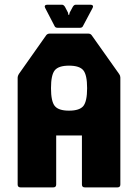

<svg xmlns="http://www.w3.org/2000/svg" viewBox="-20 -812 598 832"><path d="M69 0Q56.5 0 56.5 -12.5V-476Q56.5 -482.5 61.5 -491L180 -659Q185.5 -666.5 196 -666.5H361.5Q372.5 -666.5 377.5 -659L496.5 -491Q501.5 -484 501.5 -476V-12.5Q501.5 0 489 0H347.5Q335 0 335 -12.5V-225H223.5V-12.5Q223.5 0 211 0ZM279 -332.5Q325 -332.5 341.2 -352.8Q357.5 -373 357.5 -430Q357.5 -487 341.2 -507.2Q325 -527.5 279 -527.5Q233.5 -527.5 217.2 -507.2Q201 -487 201 -430Q201 -373 217.2 -352.8Q233.5 -332.5 279 -332.5ZM230.5 -691.5Q219.5 -691.5 216.5 -699L175.5 -778Q172.5 -783.5 175 -787.5Q177.5 -791.5 184 -791.5H249Q255.5 -791.5 261.5 -782.5L274.5 -757.5L276.5 -747.5H279.5L282 -757.5L295.5 -782.5Q301 -791.5 308 -791.5H373Q379.5 -791.5 382 -787.5Q384.5 -783.5 381.5 -778L339.5 -699Q336.5 -691.5 325.5 -691.5Z"/></svg>

Font: Jaro
Style: Regular
Weight: 400
Designer: Agyei Archer, Celine Hurka, Mirko Velimirović
Version: Version 1.000